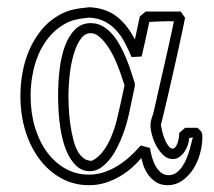

<svg xmlns="http://www.w3.org/2000/svg" viewBox="-20 -494 603 542"><path d="M231.4 -444.3Q210.9 -442.4 193.4 -438.5Q175.8 -434.6 158.2 -423.8Q134.3 -409.2 116.7 -387.2Q99.1 -365.2 88.1 -338.9Q77.1 -312.5 71.8 -283Q66.4 -253.4 66.4 -223.6Q66.4 -175.8 78.6 -135Q90.8 -94.2 112.8 -64.5Q134.8 -34.7 165 -17.8Q195.3 -1 231 -1Q252.4 -1 272.7 -7.6Q293 -14.2 311.3 -25.4Q329.6 -36.6 346.2 -51.5Q362.8 -66.4 377.4 -83.5Q384.3 -81.5 390.4 -79.8Q396.5 -78.1 403.3 -76.2Q405.8 -61 409.9 -47.4Q414.1 -33.7 420.7 -22.9Q427.2 -12.2 435.8 -5.9Q444.3 0.5 455.6 0.5Q468.3 0.5 478 -6.6Q487.8 -13.7 495.1 -24.7Q502.4 -35.6 507.6 -48.8Q512.7 -62 516.1 -74Q519.5 -85.9 521.5 -95Q523.4 -104 524.4 -106.4L513.7 -104Q513.7 -94.7 510 -84.2Q506.3 -73.7 500.2 -64.9Q494.1 -56.2 485.8 -50.5Q477.5 -44.9 467.8 -44.9Q453.6 -44.9 442.1 -55.2Q430.7 -65.4 422.4 -80.3Q414.1 -95.2 409.4 -111.8Q404.8 -128.4 404.8 -140.6Q404.8 -149.9 407.7 -158.7Q410.6 -167.5 413.1 -175.8Q414.6 -180.7 418.7 -199.5Q422.9 -218.3 428.7 -244.1Q434.6 -270 441.4 -299.8Q448.2 -329.6 454.3 -356.7Q460.4 -383.8 464.8 -404.8Q469.2 -425.8 471.2 -434.6Q473.1 -433.6 474.9 -433.1Q476.6 -432.6 477.5 -432.6H478Q478 -433.1 473.1 -433.6Q468.3 -434.1 455.1 -434.1Q446.3 -434.1 433.1 -433.6Q419.9 -433.1 401.4 -432.1Q396 -407.2 390.9 -383.1Q385.7 -358.9 379.9 -334.5Q373 -334 366 -333.7Q358.9 -333.5 351.6 -333Q342.3 -354.5 332 -374Q321.8 -393.6 307.9 -408.7Q293.9 -423.8 275.6 -433.3Q257.3 -442.9 231.4 -444.3ZM232.9 -473.6Q278.8 -471.2 309.6 -447.3Q340.3 -423.3 360.8 -382.3Q364.3 -398.9 367.7 -415Q371.1 -431.2 374.5 -447.3Q378.4 -451.2 382.6 -454.3Q386.7 -457.5 391.1 -461.4H490.2Q493.2 -457 496.3 -452.6Q499.5 -448.2 502.4 -443.8Q500.5 -434.1 495.6 -410.4Q490.7 -386.7 483.9 -356.2Q477.1 -325.7 469.5 -291.7Q461.9 -257.8 454.8 -227.3Q447.8 -196.8 442.1 -173.6Q436.5 -150.4 434.1 -141.1Q435.1 -135.7 437.5 -124.8Q439.9 -113.8 444.3 -102.5Q448.7 -91.3 454.8 -82.8Q460.9 -74.2 468.8 -74.2Q474.1 -76.7 477.3 -82Q480.5 -87.4 482.4 -94Q484.4 -100.6 485.1 -107.4Q485.8 -114.3 486.3 -119.1Q490.2 -123 494.4 -126.2Q498.5 -129.4 502.9 -133.3H537.6Q543.5 -127.9 547.4 -123.3Q551.3 -118.7 551.3 -107.4Q551.3 -84 544.4 -59.6Q537.6 -35.2 524.7 -15.6Q511.7 3.9 493.7 16.4Q475.6 28.8 453.6 28.8Q433.1 28.8 419.2 19.3Q405.3 9.8 396.7 -3.2Q388.2 -16.1 384.3 -28.8Q380.4 -41.5 378.9 -47.9Q368.2 -34.7 353 -21.2Q337.9 -7.8 319.1 3.4Q300.3 14.6 278.3 21.7Q256.3 28.8 231.4 28.8Q189.5 28.8 154.1 9.8Q118.7 -9.3 92.8 -43Q66.9 -76.7 52.2 -122.8Q37.6 -168.9 37.6 -223.1Q37.6 -256.8 43.7 -290Q49.8 -323.2 62.7 -353Q75.7 -382.8 95.5 -407.7Q115.2 -432.6 143.1 -449.2Q163.1 -461.4 183.8 -466.3Q204.6 -471.2 228 -473.1ZM332.5 -250.5Q326.2 -270 319.6 -288.8Q313 -307.6 304.7 -326.2Q300.8 -335 293.7 -347.7Q286.6 -360.4 277.6 -372.1Q268.6 -383.8 258.1 -392.1Q247.6 -400.4 235.8 -400.4Q219.7 -400.4 208 -384.3Q196.3 -368.2 188.5 -342.5Q180.7 -316.9 177 -284.9Q173.3 -252.9 173.3 -221.7Q173.3 -195.3 175.5 -169.4Q177.7 -143.6 182.6 -118.7Q185.1 -106.9 188.7 -93.3Q192.4 -79.6 199 -67.6Q205.6 -55.7 215.3 -47.9Q225.1 -40 239.3 -40Q258.3 -49.3 271.7 -67.9Q285.2 -86.4 294.4 -108.9Q303.7 -131.3 309.6 -154.8Q315.4 -178.2 319.3 -196.8Q322.8 -211.4 325.7 -226.1Q328.6 -240.7 332 -255.4ZM360.8 -252Q352.5 -213.4 344.5 -174.6Q336.4 -135.7 320.8 -99.1Q314.9 -85 306.4 -69.3Q297.9 -53.7 286.9 -40.8Q275.9 -27.8 262.7 -19.3Q249.5 -10.7 233.4 -10.7Q211.4 -10.7 194.8 -26.4Q178.2 -42 166.7 -70.1Q155.3 -98.1 149.7 -137.5Q144 -176.8 144 -224.1Q144 -262.7 148.4 -299.3Q152.8 -335.9 163.6 -364.7Q174.3 -393.6 192.1 -411.1Q210 -428.7 236.3 -428.7Q254.9 -428.7 270 -419.9Q285.2 -411.1 297.4 -397Q309.6 -382.8 319.3 -364.7Q329.1 -346.7 336.7 -328.1Q344.2 -309.6 349.9 -292Q355.5 -274.4 359.9 -261.2Z"/></svg>

Font: XB Kayhan Pook
Style: Regular
Weight: 700
Designer: Behnam
Foundry: Irmug
Version: Version 7.300 2009